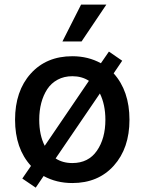

<svg xmlns="http://www.w3.org/2000/svg" viewBox="-20 -802 642 853"><path d="M257.3 -617.7 340.3 -781.7H452.6L342.3 -617.7ZM138.7 31.7 79.1 -8.8 117.7 -64.9Q46.9 -142.1 46.9 -270Q46.9 -397.5 116.5 -474.9Q186 -552.2 301.3 -552.2Q371.6 -552.2 428.2 -521L463.9 -572.8L522.9 -532.2L484.9 -476.1Q555.2 -397.9 555.2 -270Q555.2 -143.6 485.8 -66.2Q416.5 11.2 301.3 11.2Q230.5 11.2 173.8 -20ZM178.7 -154.3 375 -442.9Q343.8 -463.4 301.3 -463.4Q264.6 -463.4 236.1 -448Q207.5 -432.6 189.9 -405.8Q172.4 -378.9 163.3 -344.5Q154.3 -310.1 154.3 -270Q154.3 -201.7 178.7 -154.3ZM301.3 -77.6Q372.6 -77.6 410.4 -132.1Q448.2 -186.5 448.2 -270Q448.2 -336.9 423.8 -386.7L227.1 -98.1Q258.3 -77.6 301.3 -77.6Z"/></svg>

Font: Interop Med
Style: Regular
Weight: 500
Designer: Rasmus Andersson, Google, Jang Haemin
Foundry: jhaemin
Version: Version 1.007